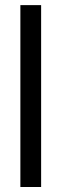

<svg xmlns="http://www.w3.org/2000/svg" viewBox="-20 -748 246 768"><path d="M144.5 -727.5V0H61.5V-727.5Z"/></svg>

Font: Inter Khmer Looped
Style: Regular
Weight: 400
Designer: Rasmus Andersson, Sovichet Tep
Foundry: Anagata Design
Version: Version 1.000